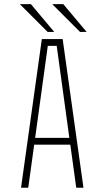

<svg xmlns="http://www.w3.org/2000/svg" viewBox="-20 -884 490 904"><path d="M388 -733.5H357L226 -864.5H278ZM235.5 -733.5H204.5L73.5 -864.5H125.5ZM339 0 311 -203H141L113 0H79L177 -700H275L373 0ZM205 -668 145.5 -235H306.5L247 -668Z"/></svg>

Font: League Mono Condensed Thin
Style: Regular
Weight: 100
Width: 1
Designer: Tyler Finck
Foundry: The League of Moveable Type / Tyler Finck
Version: Version 2.210